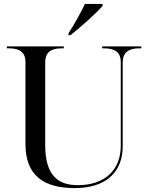

<svg xmlns="http://www.w3.org/2000/svg" viewBox="-20 -951 757 981"><path d="M330 -781V-771H340C392 -812 475 -886 504 -921V-931H414C393 -886 358 -824 330 -781ZM362 10C521 10 607 -71 607 -204V-632C607 -680 634 -704 689 -704H702V-714H502V-704H515C569 -704 597 -681 597 -636V-206C597 -81 514 -5 378 -5C281 -5 211 -49 211 -210V-633C211 -681 238 -704 293 -704H306V-714H15V-704H28C82 -704 110 -681 110 -636V-216C110 -53 204 10 362 10Z"/></svg>

Font: Noto Serif Display
Style: Regular
Weight: 400
Designer: Monotype Design Team
Foundry: Monotype Imaging Inc.
Version: Version 2.009